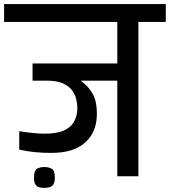

<svg xmlns="http://www.w3.org/2000/svg" viewBox="-56 -861 830 938"><path d="M160 57Q146 57 134.5 53.5Q123 50 116.5 39.5Q110 29 110 6Q110 -28 124.5 -36.5Q139 -45 160 -45Q182 -45 197 -36.5Q212 -28 212 6Q212 29 205 39.5Q198 50 186.5 53.5Q175 57 160 57ZM417 -294Q414 -212 358 -163Q302 -114 195 -114Q153 -114 116 -117.5Q79 -121 38 -130V-220Q74 -214 107.5 -211Q141 -208 157 -208Q219 -207 255 -223Q291 -239 306.5 -268Q322 -297 322 -332Q322 -353 316.5 -376.5Q311 -400 295.5 -420.5Q280 -441 250.5 -454Q221 -467 173 -467H103V-551H517V-754H-36V-841H754V-754H620V0H517V-467H341V-464Q374 -442 396.5 -403Q419 -364 417 -294Z"/></svg>

Font: Matangi SemiBold
Style: Regular
Weight: 600
Designer: Prashant Pant
Foundry: The Graphic Ant
Version: Version 3.002